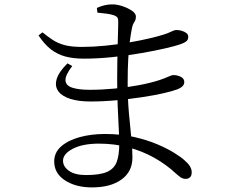

<svg xmlns="http://www.w3.org/2000/svg" viewBox="-20 -797 1040 861"><path d="M416.9 -740.3Q440.9 -738 457.5 -735.8Q474.1 -733.7 490.1 -728.8Q502.3 -724.2 506.3 -718.5Q510.3 -712.7 510.3 -697.7Q510.3 -691.6 509.6 -665.8Q508.8 -640.1 507.9 -602.3Q507 -564.6 506.2 -522.4Q505.4 -480.1 505.4 -440.8Q505.4 -377.2 507.8 -320.7Q510.2 -264.1 512.5 -220.2Q514.8 -176.2 514.8 -150.7Q514.8 -101.4 503.3 -70.8Q491.8 -40.3 460.1 -26.1Q428.4 -12 365.6 -12Q315.8 -12 289.2 -31Q262.6 -49.9 262.6 -76.3Q262.6 -107 306.5 -129.9Q350.4 -152.9 424.4 -152.9Q493.4 -152.9 555.9 -136.2Q618.4 -119.4 671.6 -89.6Q724.8 -59.7 765.5 -21.8Q779.2 -9.5 789.4 -2.2Q799.6 5.1 812.7 5.1Q824.7 5.1 832.2 -2.1Q839.7 -9.3 839.7 -23.7Q839.7 -38.9 831.1 -52.3Q822.4 -65.6 806.1 -79.5Q792.2 -92.3 761.3 -111.5Q730.4 -130.8 684.6 -150.3Q638.9 -169.7 580 -183Q521.1 -196.2 450.6 -196.2Q388.5 -196.2 336.8 -181.9Q285.1 -167.6 254.1 -140.3Q223.1 -113 223.1 -73Q223.1 -19.7 271.4 11.8Q319.7 43.4 392.7 43.4Q476.1 43.4 525 7.9Q573.9 -27.5 573.9 -90.6Q573.9 -129.6 568.8 -178.8Q563.7 -227.9 558.1 -290.1Q552.5 -352.3 552.5 -428.6Q552.5 -488.8 555.1 -533.3Q557.7 -577.9 562.1 -611.2Q566.5 -644.5 571.2 -668.3Q574.8 -687.8 582.1 -697.7Q589.4 -707.5 589.4 -723.1Q589.4 -736.4 572 -748.6Q554.5 -760.7 530.1 -769Q505.7 -777.4 483.7 -777.4Q463.8 -777.4 446.3 -772.8Q428.8 -768.2 414.3 -761.3ZM170.4 -652 152.7 -638.1Q178.9 -598.6 208.2 -575.8Q237.6 -553 273.6 -543.5Q309.5 -534 355.6 -534Q419 -534 486.3 -541.1Q553.6 -548.3 614.9 -559Q676.2 -569.7 722.7 -580.5Q769.3 -591.3 791.3 -599.3Q805.7 -604.5 814.9 -611.3Q824.2 -618.1 824.2 -631.4Q824.2 -642 816.2 -648.5Q808.1 -654.9 796 -658.6Q783.8 -662.4 772 -662.4Q761.7 -662.4 748.3 -655.5Q734.9 -648.6 714.5 -642.1Q690.3 -634.3 648.9 -624.6Q607.4 -614.9 556.4 -606.1Q505.4 -597.4 451.3 -592Q397.2 -586.6 347 -586.6Q300.3 -586.6 270.2 -594.6Q240.1 -602.7 217.5 -617.4Q194.9 -632 170.4 -652ZM303.9 -500.9 282.6 -512.9Q242.9 -473.4 234 -441.8Q225 -410.3 241.6 -387.8Q258.2 -365.2 295.3 -353.6Q332.4 -341.9 384.8 -341.9Q442.7 -341.9 502.4 -347.4Q562 -352.9 616.4 -361.1Q670.8 -369.3 712.5 -378.8Q754.2 -388.3 776.7 -396.9Q790.4 -402.5 798.4 -410.4Q806.4 -418.3 806.4 -429.1Q806.4 -444.8 790.8 -452.6Q775.2 -460.3 758.6 -460.3Q749.8 -460.3 735.5 -453.5Q721.2 -446.7 695.7 -438.1Q655.2 -424.9 602.6 -415Q550 -405.1 493.2 -399.7Q436.3 -394.3 382.5 -394.3Q332.9 -394.3 304 -403.8Q275.1 -413.3 273.6 -436.3Q272.1 -459.3 303.9 -500.9Z"/></svg>

Font: Noto Serif JP
Style: Regular
Weight: 200
Designer: Ryoko NISHIZUKA 西塚涼子 (kana & ideographs); Frank Grießhammer (Latin, Greek & Cyrillic); Wenlong ZHANG 张文龙 (bopomofo); San
Foundry: Adobe
Version: Version 2.001;hotconv 1.1.0;makeotfexe 2.6.0